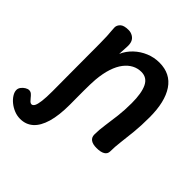

<svg xmlns="http://www.w3.org/2000/svg" viewBox="-367 -981 1440 1440"><g transform="rotate(45 353.0 -260.5)"><path d="M71.2 263.3Q38.6 263.3 7.6 250.8Q-23.4 238.2 -48 218.1Q-72.6 198 -87.2 174.4Q-101.9 150.9 -101.9 129.7Q-101.9 112.2 -90.3 97Q-78.8 81.8 -62.6 72Q-46.3 62.2 -33 62.2Q-16.6 62.2 -4.8 72.8Q7 83.3 17.1 96.7Q26.2 108.4 35.3 117Q44.4 125.6 53.7 125.6Q68.2 125.6 77.5 108Q86.8 90.4 91.8 50.9Q96.8 11.4 96.8 -55.7Q96.8 -81.3 96.5 -128.8Q96.2 -176.2 95.9 -235.1Q95.7 -293.9 95.5 -354.8Q95.3 -415.7 95.1 -468.8Q94.8 -522 94.8 -558Q94.8 -603.9 93.1 -635.4Q91.3 -667 89.2 -688.3Q87.1 -709.7 87.1 -722.8Q87.1 -746 106.7 -765Q126.3 -784 175.7 -784Q200.1 -784 221.3 -771.2Q242.4 -758.3 250.3 -737Q258.8 -715.7 256.3 -684.4Q253.8 -653.2 252.2 -607Q274.2 -657 314.2 -694.7Q354.2 -732.4 405.3 -753.6Q456.4 -774.8 512 -774.8Q630.2 -774.8 690.2 -685.2Q750.2 -595.7 750.2 -431.8Q750.2 -343.2 743.1 -273.2Q736 -203.2 728.9 -147Q721.8 -90.8 721.8 -43.2Q721.8 -15.7 698.6 -1.6Q675.3 12.6 630.7 12.6Q590.7 12.6 569.4 -2.7Q548.1 -18 548.1 -48.1Q548.1 -96.6 556.4 -152.4Q564.7 -208.3 572.4 -273Q580.2 -337.7 580.2 -412Q580.2 -517.9 553.3 -573.8Q526.4 -629.7 465.1 -629.7Q427 -629.7 393.4 -612.2Q359.9 -594.7 332.7 -559.8Q305.6 -525 287.7 -471.2Q269.8 -417.4 263.3 -344.1Q261.4 -321.8 260.6 -290.5Q259.8 -259.2 259.7 -223.1Q259.6 -187 259.9 -149.4Q260.3 -111.9 260.3 -76.4Q260.3 37.3 238.2 112.9Q216 188.6 173.9 225.9Q131.9 263.3 71.2 263.3Z"/></g></svg>

Font: Playpen Sans
Style: Regular
Weight: 400
Designer: Laura Meseguer, Veronika Burian, José Scaglione, Kostas Bartsokas, Vera Evstafieva, Tom Grace, Yorlmar Campos
Foundry: TypeTogether
Version: Version 2.000